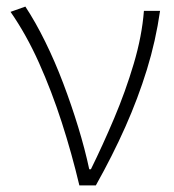

<svg xmlns="http://www.w3.org/2000/svg" viewBox="-20 -563 529 583"><path d="M221 0Q198 -97 167.5 -191.5Q137 -286 98.5 -372Q60 -458 12 -527L57 -543Q88 -496 117.5 -436Q147 -376 172 -310Q197 -244 217.5 -177Q238 -110 251 -49H256Q292 -122 326.5 -203.5Q361 -285 386 -369Q411 -453 417 -530H466Q453 -439 426 -351.5Q399 -264 360.5 -177.5Q322 -91 271 0Z"/></svg>

Font: Noto Sans TC ExtraLight
Style: Regular
Weight: 250
Designer: Ryoko NISHIZUKA  (kana, bopomofo & ideographs); Paul D. Hunt (Latin, Greek & Cyrillic); Sandoll Communications , Soo-you
Foundry: Adobe
Version: Version 2.004-H2;hotconv 1.0.118;makeotfexe 2.5.65603